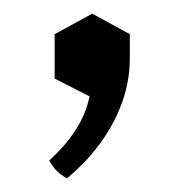

<svg xmlns="http://www.w3.org/2000/svg" viewBox="-20 -130 270 281"><path d="M115 -110 170 -80V-45Q170 -12 159 19Q148 50 127.5 78.5Q107 107 78 131Q69 126 63 120Q57 114 52 105Q77 82 91.5 59Q106 36 111 11L60 -15V-80Z"/></svg>

Font: Poltawski Nowy
Style: Regular
Weight: 400
Designer: Adam Pótawski, Mateusz Machalski, Borys Kosmynka, Ania Wieluska
Foundry: Capitalics.wtf
Version: Version 1.001;gftools[0.9.25]